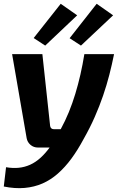

<svg xmlns="http://www.w3.org/2000/svg" viewBox="-26 -780 627 1015"><path d="M577 -494Q566 -439 552 -384.5Q538 -330 519 -274.5Q500 -219 475 -162Q450 -105 416 -45Q385 13 351.5 58.5Q318 104 280 137.5Q242 171 198.5 190Q155 209 104 213.5Q53 218 -6 206L6 104Q41 110 72.5 107Q104 104 133 91Q162 78 189 53.5Q216 29 242.5 -8.5Q269 -46 295 -97Q319 -141 338 -187.5Q357 -234 372 -283.5Q387 -333 399 -385.5Q411 -438 420 -494ZM198 -494 239 -114Q242 -97 259 -97H317L277 0H175Q152 0 135.5 -14Q119 -28 115 -49L38 -494ZM295 -760 382 -699 213 -539 152 -579ZM485 -760 572 -699 402 -539 342 -578Z"/></svg>

Font: Exo 2
Style: Bold Italic
Weight: 700
Italic angle: -8°
Designer: Natanael Gama
Foundry: Natanael Gama
Version: Version 2.010